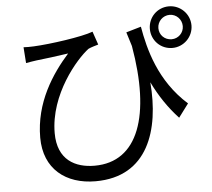

<svg xmlns="http://www.w3.org/2000/svg" viewBox="-58 -882 1117 1011"><g transform="rotate(-5 500.0 -376.0)"><path d="M806 -708C806 -744 835 -773 871 -773C906 -773 935 -744 935 -708C935 -672 906 -644 871 -644C834 -644 806 -672 806 -708ZM761 -708C761 -647 809 -598 871 -598C931 -598 981 -647 981 -708C981 -769 931 -818 871 -818C809 -818 761 -769 761 -708ZM90 -670 96 -586C116 -590 133 -592 152 -595C188 -599 271 -609 321 -617C233 -518 136 -374 136 -188C136 -22 250 66 407 66C684 66 760 -175 739 -428C776 -352 820 -287 874 -229L927 -300C779 -432 736 -603 715 -724L636 -701L659 -627C724 -256 640 -16 409 -16C307 -16 214 -63 214 -205C214 -410 367 -585 430 -632C444 -639 470 -646 483 -650L459 -720C401 -698 232 -674 144 -670C125 -669 105 -669 90 -670Z"/></g></svg>

Font: Noto Sans Mono CJK SC
Style: Regular
Weight: 400
Designer: Ryoko NISHIZUKA 西塚涼子 (kana, bopomofo & ideographs); Paul D. Hunt (Latin, Greek & Cyrillic); Sandoll Communications 산돌커뮤니
Foundry: Adobe
Version: Version 2.004;hotconv 1.0.118;makeotfexe 2.5.65603